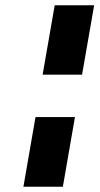

<svg xmlns="http://www.w3.org/2000/svg" viewBox="-20 -715 382 730"><path d="M188 -695 142 -431H292L338 -695ZM265 -270H115L69 -5H219Z"/></svg>

Font: Jost
Style: Bold Italic
Weight: 700
Italic angle: -5°
Version: Version 3.710